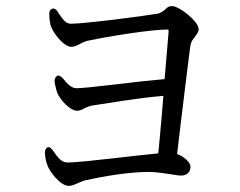

<svg xmlns="http://www.w3.org/2000/svg" viewBox="-20 -669 790 631"><path d="M151 -640C144 -637 141 -630 142 -619C142 -608 144 -596 146 -587C152 -564 188 -515 215 -515C224 -515 233 -520 242 -524C250 -529 260 -533 268 -535C339 -550 476 -572 530 -572C533 -572 535 -571 534 -563L521 -409C474 -405 411 -398 355 -391C296 -384 245 -379 231 -379C216 -379 201 -393 188 -410C179 -420 172 -423 167 -419C161 -415 158 -407 160 -396C162 -385 165 -373 168 -364C177 -342 210 -305 233 -305C242 -305 248 -308 255 -312C262 -315 271 -320 282 -322C341 -331 434 -347 517 -354C513 -301 508 -249 504 -205C503 -190 501 -176 500 -165C466 -162 419 -156 372 -151C302 -143 231 -135 201 -135C181 -135 169 -153 155 -173C147 -184 140 -188 135 -184C129 -180 126 -172 128 -161C129 -149 132 -136 135 -128C142 -105 179 -58 206 -58C216 -58 227 -63 238 -68C245 -71 252 -74 258 -76C321 -90 405 -104 469 -104C494 -104 522 -99 543 -96C556 -94 567 -92 575 -92C595 -92 606 -104 606 -121C606 -136 585 -154 562 -163C567 -203 572 -249 578 -296C588 -380 599 -467 605 -515C607 -531 613 -539 620 -547C626 -556 633 -564 633 -573C633 -598 570 -649 545 -649C535 -649 530 -645 524 -639C517 -633 509 -626 497 -624C452 -616 258 -591 212 -591C195 -591 184 -609 171 -628C165 -639 157 -643 151 -640Z"/></svg>

Font: 寒蝉锦书宋 CompactLight
Style: Bold
Weight: 400
Width: 4
Designer: 寒蝉锦书宋{Warren} 思源宋体{Ryoko NISHIZUKA 西塚涼子 (kana & ideographs); Frank Grießhammer (Latin, Greek & Cyrillic); Wenlong ZHANG 
Foundry: Adobe & ChillType
Version: Version 2.000;Glyphs 3.1.1 (3135)